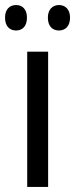

<svg xmlns="http://www.w3.org/2000/svg" viewBox="-37 -742 298 762"><path d="M-17 -672C-17 -637 2 -621 27 -621C51 -621 70 -637 70 -672C70 -706 51 -722 27 -722C2 -722 -17 -706 -17 -672ZM153 -672C153 -637 172 -621 197 -621C221 -621 241 -637 241 -672C241 -706 221 -722 197 -722C173 -722 153 -706 153 -672ZM154 0V-537H71V0Z"/></svg>

Font: Noto Sans Sinhala Condensed
Style: Regular
Weight: 400
Width: 3
Designer: Jelle Bosma - Monotype Design Team
Foundry: Monotype Imaging Inc.
Version: Version 2.006